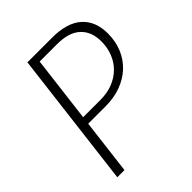

<svg xmlns="http://www.w3.org/2000/svg" viewBox="-200 -823 938 938"><g transform="rotate(-45 269.5 -354.0)"><path d="M146.5 -285.5 111.5 0H62L148.5 -707.5H318.5Q422.5 -707.5 474.5 -660.8Q526.5 -614 526.5 -529.5Q526.5 -475.5 508 -430.8Q489.5 -386 455.5 -353.8Q421.5 -321.5 373.5 -303.5Q325.5 -285.5 266.5 -285.5ZM193.5 -668 151.5 -325.5H271.5Q318.5 -325.5 356.2 -340.5Q394 -355.5 420.8 -382Q447.5 -408.5 462 -445Q476.5 -481.5 476.5 -524.5Q476.5 -592.5 435.8 -630.2Q395 -668 313.5 -668Z"/></g></svg>

Font: Lato Light
Style: Italic
Weight: 300
Italic angle: -7°
Designer: Lukasz Dziedzic
Foundry: tyPoland Lukasz Dziedzic
Version: Version 2.007; 2014-02-27